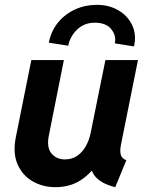

<svg xmlns="http://www.w3.org/2000/svg" viewBox="-20 -774 615 802"><path d="M211.5 7.8Q158.7 7.8 116.1 -16.7Q73.6 -41.2 53.2 -88Q32.8 -134.9 46.3 -201.7L110.9 -523.1H246.8L184.1 -208.1Q174 -158.6 194.8 -133.3Q215.7 -108.1 251.2 -108.1Q280.6 -108.1 302.3 -123Q324 -138 338.3 -163Q352.5 -188.1 358.5 -217.9L420.3 -523.1H556.3L484.9 -167.7Q480 -141.8 484.9 -126.5Q489.8 -111.2 507.7 -104.8L461.4 7.8Q405.8 -6 380.5 -33.8Q355.1 -61.7 361.8 -98.8L397.4 -60H328L390.6 -98.9Q362.6 -51.2 317.7 -21.7Q272.8 7.8 211.5 7.8ZM539.7 -580.1 459.6 -592.8Q466.6 -624.8 444.8 -652Q423.1 -679.2 375.7 -679.2Q332.2 -679.2 302.5 -650.8Q272.9 -622.5 264.9 -583L183.9 -595.8Q193.5 -644.6 222.5 -680Q251.5 -715.4 293.7 -734.6Q336 -753.8 384 -753.8Q435.7 -753.8 474.7 -730.8Q513.8 -707.8 532.3 -668.5Q550.8 -629.2 539.7 -580.1Z"/></svg>

Font: Reddit Sans
Style: Italic
Weight: 400
Italic angle: -11.25°
Designer: Stephen Hutchings
Version: Version 1.013